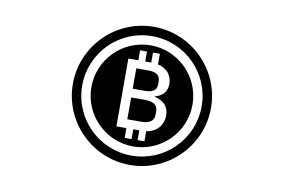

<svg xmlns="http://www.w3.org/2000/svg" viewBox="-72 -843 1343 909"><g transform="rotate(10 600.0 -389.0)"><path d="M313 -389C313 -548 441 -676 600 -676C759 -676 887 -548 887 -389C887 -230 759 -102 600 -102C441 -102 313 -230 313 -389ZM616 -179V-226H587V-179H554V-226H506V-552H554V-600H587V-552H616V-600H649V-549C693 -539 718 -509 718 -467C718 -429 697 -408 661 -397V-395C703 -385 729 -362 729 -317C729 -270 698 -235 649 -228V-179ZM268 -389C268 -206 417 -57 600 -57C783 -57 932 -206 932 -389C932 -572 783 -721 600 -721C417 -721 268 -572 268 -389ZM357 -389C357 -255 466 -146 600 -146C734 -146 843 -255 843 -389C843 -523 734 -632 600 -632C466 -632 357 -523 357 -389ZM609 -415C646 -415 666 -427 666 -455V-471C666 -500 646 -513 609 -513H551V-415ZM618 -268C657 -268 679 -282 679 -313V-330C679 -359 657 -373 618 -373H551V-268Z"/></g></svg>

Font: CryptoKit_GRILLE 1.4
Style: Regular
Weight: 400
Monospace: yes
Designer: Oceane Juvin
Foundry: http://www.head-geneve.ch
Version: Version 1.004